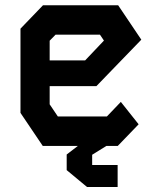

<svg xmlns="http://www.w3.org/2000/svg" viewBox="-20 -570 640 750"><path d="M148 -549.5 60 -458V-129L147 0H440L521.5 -84.5L452 -172L397.5 -115H206L174 -162.5V-233.5H356.5L532 -415L441.5 -549.5ZM174 -411 197 -434.5H370.5L386 -411.5L312.5 -334H174ZM439.5 74.5H340V34.5L440 -27.5V-63.5H320V-27.5L240.5 33.5V94.5L320 160.5H439.5Z"/></svg>

Font: Kode Mono
Style: Regular
Weight: 400
Monospace: yes
Designer: Isa Ozler
Foundry: Kadena LLC
Version: Version 1.000;gftools[0.9.28]